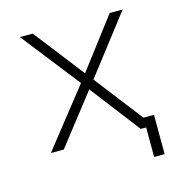

<svg xmlns="http://www.w3.org/2000/svg" viewBox="-98 -607 783 828"><g transform="rotate(-15 293.0 -193.5)"><path d="M489.3 131.8 488.8 0H464.8L294.4 -222.2L121.1 0H63.5L267.1 -257.8L63.5 -517.6H121.1L294.9 -293.9L464.8 -517.6H522.5L322.8 -258.3L488.8 -43.5V-43.9H535.6L536.1 131.8Z"/></g></svg>

Font: Cascadia Code NF ExtraLight
Style: Regular
Weight: 200
Monospace: yes
Designer: Aaron Bell
Foundry: Saja Typeworks
Version: Version 2404.023; ttfautohint (v1.8.4)